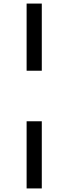

<svg xmlns="http://www.w3.org/2000/svg" viewBox="-20 -865 382 1075"><path d="M129 -469V-845H214V-469ZM129 190V-186H214V190Z"/></svg>

Font: Plus Jakarta Text Light
Style: Regular
Weight: 300
Designer: Gumpita Rahayu
Foundry: Tokotype Studio
Version: Version 1.000